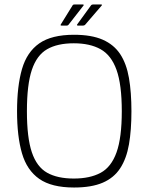

<svg xmlns="http://www.w3.org/2000/svg" viewBox="-20 -830 663 856"><path d="M56 -334Q56 -446 78 -522Q100 -598 155 -636.5Q210 -675 310 -675Q388 -675 438 -653Q488 -631 516 -588.5Q544 -546 555 -482Q566 -418 566 -334Q566 -250 555 -186.5Q544 -123 516 -80Q488 -37 438 -15.5Q388 6 310 6Q210 6 155 -32.5Q100 -71 78 -146.5Q56 -222 56 -334ZM100 -334Q100 -216 122 -151Q144 -86 190 -60Q236 -34 309 -34Q381 -34 428.5 -59.5Q476 -85 499.5 -150.5Q523 -216 523 -334Q523 -453 499.5 -518.5Q476 -584 428.5 -610.5Q381 -637 309 -637Q236 -637 190 -610.5Q144 -584 122 -518.5Q100 -453 100 -334ZM285 -719Q284 -718 282.5 -717Q281 -716 278 -716H254Q248 -716 251 -721L303 -805Q305 -810 312 -810H350Q352 -810 353 -808.5Q354 -807 352 -805ZM359 -719Q357 -718 355.5 -717Q354 -716 351 -716H327Q324 -716 323.5 -717.5Q323 -719 324 -721L385 -805Q387 -808 389.5 -809Q392 -810 394 -810H431Q434 -810 434.5 -808.5Q435 -807 433 -805Z"/></svg>

Font: Glory ExtraLight
Style: Regular
Weight: 250
Version: Version 1.011